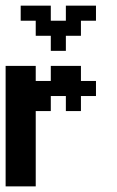

<svg xmlns="http://www.w3.org/2000/svg" viewBox="-20 -663 415 683"><path d="M107.1 -428.6V-375H160.7V-428.6H267.9V-375H321.4V-321.4H267.9V-267.9H214.3V-321.4H160.7V-267.9H107.1V0H0V-428.6ZM53.6 -589.3V-642.9H160.7V-589.3H214.3V-642.9H321.4V-589.3H267.9V-535.7H214.3V-482.1H160.7V-535.7H107.1V-589.3Z"/></svg>

Font: Jersey 10
Style: Regular
Weight: 400
Designer: Sarah Cadigan-Fried
Version: Version 1.000